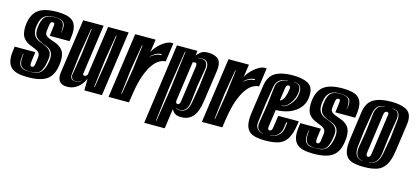

<svg xmlns="http://www.w3.org/2000/svg" viewBox="-67 -899 3048 1409"><g transform="rotate(15 1457.0 -194.5)"><path d="M145 14Q59 14 23.5 -14.5Q-12 -43 -12 -105Q-12 -123 -9 -144L-5 -178H152L143 -109Q140 -91 142 -79Q144 -68 154 -68Q164 -68 169 -76Q174 -84 175 -95L181 -141Q182 -144 182 -147Q182 -150 182 -152Q182 -173 171.5 -183.5Q161 -194 144.5 -200.5Q128 -207 109 -215Q74 -228 53 -253Q32 -278 32 -328Q32 -336 32.5 -344.5Q33 -353 34 -363Q45 -439 90.5 -472Q136 -505 230 -505Q313 -505 347 -478Q381 -451 381 -392Q381 -374 378 -353L374 -321H223L231 -384Q234 -405 233 -414Q232 -423 220 -423Q209 -423 205 -415.5Q201 -408 199 -397L193 -350Q190 -327 202 -315.5Q214 -304 233.5 -298Q253 -292 272 -284Q307 -272 328.5 -247Q350 -222 350 -173Q350 -155 347 -134Q337 -54 290.5 -20Q244 14 145 14ZM152 -29Q161 -29 173 -29.5Q185 -30 193 -32Q226 -39 243.5 -66.5Q261 -94 268 -142Q269 -149 269.5 -155Q270 -161 270 -166Q270 -197 256 -215.5Q242 -234 213 -244L189 -253L165 -265Q140 -277 130.5 -294.5Q121 -312 121 -336Q121 -343 121.5 -350.5Q122 -358 123 -366Q129 -410 143.5 -431.5Q158 -453 189 -459Q196 -461 205 -461.5Q214 -462 222 -462H237Q241 -462 244 -461.5Q247 -461 250 -460Q276 -456 287.5 -441Q299 -426 299 -397Q299 -390 299 -382Q299 -374 297 -366H299Q301 -377 302.5 -387Q304 -397 304 -405Q304 -432 291 -445Q278 -458 250 -462Q245 -463 238 -463.5Q231 -464 223 -464Q215 -464 206 -463.5Q197 -463 189 -462Q154 -456 135.5 -434Q117 -412 111 -366Q110 -360 109.5 -354Q109 -348 109 -342Q109 -313 122 -292.5Q135 -272 163 -261L189 -251L211 -241Q237 -229 248.5 -213Q260 -197 260 -171Q260 -159 257 -142Q251 -97 236.5 -68.5Q222 -40 192 -35Q185 -33 173 -31.5Q161 -30 152 -30Q144 -30 131.5 -31Q119 -32 113 -34Q88 -39 78.5 -56Q69 -73 69 -101Q69 -119 72 -143H69Q67 -130 65.5 -118Q64 -106 64 -95Q64 -38 112 -31Q118 -30 131 -29.5Q144 -29 152 -29Z M442 7Q404 7 387 -11.5Q370 -30 370 -63Q370 -68 370.5 -74Q371 -80 372 -87L431 -495H586L534 -125Q533 -122 533 -120Q533 -118 533 -116Q533 -108 536.5 -106Q540 -104 547 -104Q555 -104 560.5 -110.5Q566 -117 567 -122L620 -495H776L706 0H572L573 -89Q564 -67 546 -44.5Q528 -22 501.5 -7.5Q475 7 442 7ZM489 -47Q514 -47 534 -62L535 -64Q513 -49 489 -49Q473 -49 465 -60Q457 -71 457 -84Q457 -88 457.5 -91Q458 -94 459 -97L484 -251L508 -449H504L471 -251L453 -97Q453 -94 452.5 -91Q452 -88 452 -86Q452 -47 489 -47ZM635 -43H639L674 -256L697 -449H693L661 -256Z M756 0 826 -495H981L967 -396Q977 -419 999.5 -443.5Q1022 -468 1050 -485.5Q1078 -503 1103 -503Q1110 -503 1114 -502L1094 -360Q1073 -360 1048.5 -347Q1024 -334 1000 -301Q976 -268 955.5 -212.5Q935 -157 922 -72L911 0ZM840 -47H844L876 -240L899 -429H895L863 -240ZM972 -361Q980 -373 1003 -384.5Q1026 -396 1051 -396L1052 -404Q1026 -404 1003 -390.5Q980 -377 972 -364Z M1058 116 1143 -495H1299L1294 -460Q1309 -477 1327 -490Q1345 -503 1379 -503Q1420 -503 1448.5 -485.5Q1477 -468 1477 -417Q1477 -411 1476.5 -404.5Q1476 -398 1475 -391L1441 -154Q1429 -67 1396 -30.5Q1363 6 1309 6Q1275 6 1259 -6.5Q1243 -19 1235 -36L1214 116ZM1137 78H1141L1181 -180L1216 -466H1212L1168 -180ZM1257 -47Q1272 -40 1290 -40Q1315 -40 1333.5 -59.5Q1352 -79 1359 -122L1380 -245L1396 -383Q1397 -387 1397 -390.5Q1397 -394 1397 -397Q1397 -420 1385 -434.5Q1373 -449 1350 -449Q1336 -449 1318 -443V-441Q1335 -446 1346 -446Q1371 -446 1381.5 -427.5Q1392 -409 1388 -383L1365 -245L1351 -125Q1347 -84 1330 -63.5Q1313 -43 1287 -43Q1273 -43 1258 -49ZM1258 -80Q1266 -80 1271.5 -86.5Q1277 -93 1279 -110L1317 -378Q1317 -382 1317.5 -385Q1318 -388 1318 -390Q1318 -396 1316 -402Q1312 -408 1304 -408Q1301 -408 1298 -407.5Q1295 -407 1292 -406L1287 -405L1245 -110Q1245 -107 1244.5 -104Q1244 -101 1244 -99Q1244 -92 1247 -87Q1250 -80 1258 -80Z M1465 0 1535 -495H1690L1676 -396Q1686 -419 1708.5 -443.5Q1731 -468 1759 -485.5Q1787 -503 1812 -503Q1819 -503 1823 -502L1803 -360Q1782 -360 1757.5 -347Q1733 -334 1709 -301Q1685 -268 1664.5 -212.5Q1644 -157 1631 -72L1620 0ZM1549 -47H1553L1585 -240L1608 -429H1604L1572 -240ZM1681 -361Q1689 -373 1712 -384.5Q1735 -396 1760 -396L1761 -404Q1735 -404 1712 -390.5Q1689 -377 1681 -364Z M1951 12Q1900 12 1865.5 2.5Q1831 -7 1813.5 -33.5Q1796 -60 1796 -109Q1796 -122 1797.5 -136Q1799 -150 1801 -166L1831 -373Q1842 -447 1890.5 -475Q1939 -503 2022 -503Q2097 -503 2138 -480.5Q2179 -458 2179 -399Q2179 -354 2162.5 -323Q2146 -292 2119.5 -272Q2093 -252 2063 -241Q2041 -233 2016.5 -229Q1992 -225 1966 -224L1948 -98Q1947 -95 1947 -92Q1947 -89 1947 -86Q1947 -68 1961 -68Q1969 -68 1974.5 -74.5Q1980 -81 1982 -98L1995 -188H2151L2148 -167Q2138 -93 2114 -54Q2090 -15 2050.5 -1.5Q2011 12 1951 12ZM2000 -265Q2022 -265 2042 -280.5Q2062 -296 2077 -318.5Q2092 -341 2097 -363Q2099 -374 2100.5 -383Q2102 -392 2102 -400Q2102 -458 2044 -458V-456Q2095 -456 2095 -405Q2095 -388 2089 -364Q2086 -350 2073.5 -327Q2061 -304 2042.5 -286Q2024 -268 2001 -268ZM1919 -33V-35Q1903 -35 1887.5 -49Q1872 -63 1872 -89Q1872 -92 1872 -95Q1872 -98 1873 -102L1896 -245L1913 -389Q1917 -419 1943 -437Q1969 -455 1997 -455V-457Q1962 -457 1936 -438.5Q1910 -420 1904 -383L1882 -245L1864 -103Q1860 -72 1878.5 -52.5Q1897 -33 1919 -33ZM1977 -300Q1986 -301 1996 -313Q2004 -322 2011.5 -341Q2019 -360 2024 -393Q2024 -397 2024.5 -400Q2025 -403 2025 -405Q2025 -411 2023 -417Q2019 -423 2011 -423Q2003 -423 1997.5 -416.5Q1992 -410 1990 -393ZM1975 -33Q2011 -33 2036.5 -56.5Q2062 -80 2066 -113L2072 -157H2064L2058 -113Q2054 -82 2032 -58.5Q2010 -35 1975 -35Z M2315 14Q2229 14 2193.5 -14.5Q2158 -43 2158 -105Q2158 -123 2161 -144L2165 -178H2322L2313 -109Q2310 -91 2312 -79Q2314 -68 2324 -68Q2334 -68 2339 -76Q2344 -84 2345 -95L2351 -141Q2352 -144 2352 -147Q2352 -150 2352 -152Q2352 -173 2341.5 -183.5Q2331 -194 2314.5 -200.5Q2298 -207 2279 -215Q2244 -228 2223 -253Q2202 -278 2202 -328Q2202 -336 2202.5 -344.5Q2203 -353 2204 -363Q2215 -439 2260.5 -472Q2306 -505 2400 -505Q2483 -505 2517 -478Q2551 -451 2551 -392Q2551 -374 2548 -353L2544 -321H2393L2401 -384Q2404 -405 2403 -414Q2402 -423 2390 -423Q2379 -423 2375 -415.5Q2371 -408 2369 -397L2363 -350Q2360 -327 2372 -315.5Q2384 -304 2403.5 -298Q2423 -292 2442 -284Q2477 -272 2498.5 -247Q2520 -222 2520 -173Q2520 -155 2517 -134Q2507 -54 2460.5 -20Q2414 14 2315 14ZM2322 -29Q2331 -29 2343 -29.5Q2355 -30 2363 -32Q2396 -39 2413.5 -66.5Q2431 -94 2438 -142Q2439 -149 2439.5 -155Q2440 -161 2440 -166Q2440 -197 2426 -215.5Q2412 -234 2383 -244L2359 -253L2335 -265Q2310 -277 2300.5 -294.5Q2291 -312 2291 -336Q2291 -343 2291.5 -350.5Q2292 -358 2293 -366Q2299 -410 2313.5 -431.5Q2328 -453 2359 -459Q2366 -461 2375 -461.5Q2384 -462 2392 -462H2407Q2411 -462 2414 -461.5Q2417 -461 2420 -460Q2446 -456 2457.5 -441Q2469 -426 2469 -397Q2469 -390 2469 -382Q2469 -374 2467 -366H2469Q2471 -377 2472.5 -387Q2474 -397 2474 -405Q2474 -432 2461 -445Q2448 -458 2420 -462Q2415 -463 2408 -463.5Q2401 -464 2393 -464Q2385 -464 2376 -463.5Q2367 -463 2359 -462Q2324 -456 2305.5 -434Q2287 -412 2281 -366Q2280 -360 2279.5 -354Q2279 -348 2279 -342Q2279 -313 2292 -292.5Q2305 -272 2333 -261L2359 -251L2381 -241Q2407 -229 2418.5 -213Q2430 -197 2430 -171Q2430 -159 2427 -142Q2421 -97 2406.5 -68.5Q2392 -40 2362 -35Q2355 -33 2343 -31.5Q2331 -30 2322 -30Q2314 -30 2301.5 -31Q2289 -32 2283 -34Q2258 -39 2248.5 -56Q2239 -73 2239 -101Q2239 -119 2242 -143H2239Q2237 -130 2235.5 -118Q2234 -106 2234 -95Q2234 -38 2282 -31Q2288 -30 2301 -29.5Q2314 -29 2322 -29Z M2697 12Q2647 12 2613 2.5Q2579 -7 2561.5 -33.5Q2544 -60 2544 -109Q2544 -122 2545.5 -136Q2547 -150 2549 -166L2578 -373Q2589 -447 2637.5 -475Q2686 -503 2769 -503Q2843 -503 2884.5 -481Q2926 -459 2926 -400Q2926 -394 2925.5 -387.5Q2925 -381 2924 -373L2895 -167Q2885 -93 2861 -54Q2837 -15 2797 -1.5Q2757 12 2697 12ZM2676 -28V-30Q2652 -32 2638 -49Q2624 -66 2624 -97Q2624 -110 2627 -125L2647 -245L2663 -383Q2666 -411 2682 -433Q2698 -455 2732 -455V-457Q2694 -457 2677 -435.5Q2660 -414 2655 -383L2632 -245L2618 -122Q2617 -117 2617 -112.5Q2617 -108 2617 -103Q2617 -66 2633.5 -48Q2650 -30 2676 -28ZM2727 -28Q2758 -30 2780.5 -52.5Q2803 -75 2811 -122L2833 -245L2848 -383Q2849 -387 2849 -390.5Q2849 -394 2849 -398Q2849 -424 2837 -440.5Q2825 -457 2791 -457V-455Q2820 -455 2831 -441Q2842 -427 2842 -405Q2842 -400 2841.5 -394.5Q2841 -389 2840 -383L2818 -245L2804 -125Q2799 -80 2778.5 -56Q2758 -32 2727 -30ZM2708 -68Q2716 -68 2721.5 -74.5Q2727 -81 2729 -98L2770 -393Q2771 -398 2771.5 -401Q2772 -404 2772 -407Q2772 -413 2770 -417Q2766 -423 2758 -423Q2750 -423 2744 -416.5Q2738 -410 2736 -393L2695 -98Q2694 -94 2694 -87Q2694 -80 2697 -75Q2700 -68 2708 -68Z"/></g></svg>

Font: Alumni Sans Inline One
Style: Italic
Weight: 400
Italic angle: -8°
Designer: Robert E. Leuschke
Foundry: Robert E. Leuschke
Version: Version 1.100; ttfautohint (v1.8.3)